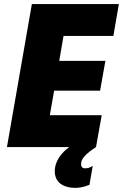

<svg xmlns="http://www.w3.org/2000/svg" viewBox="-20 -720 602 940"><path d="M14 0H319C283 26 257 61 250 98C240 156 271 193 332 199C358 202 385 198 418 185L434 92C422 101 406 105 393 104C378 102 375 89 378 74C382 46 427 15 450 0L478 -156H224L245 -276H470L496 -422H270L291 -544H535L562 -700H136Z"/></svg>

Font: Fixel Text 20240404 ExtraBold
Style: Italic
Weight: 800
Width: 4
Italic angle: -10°
Designer: AlfaBravo + MacPaw
Foundry: Kyrylo Tkachov, Marchela Mozhyna, Serhii Makarenko, Maria Weinstein, Zakhar Kryvoshyya
Version: Version 1.211;Glyphs 3.2 (3225)